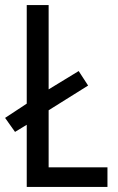

<svg xmlns="http://www.w3.org/2000/svg" viewBox="-21 -734 464 754"><path d="M84 0H401V-77H170V-301L325 -398L288 -455L170 -383V-714H84V-327L-1 -271L38 -216L84 -244Z"/></svg>

Font: Noto Sans Gurmukhi UI Condensed
Style: Regular
Weight: 400
Width: 3
Designer: Jelle Bosma - Monotype Design Team
Foundry: Monotype Imaging Inc.
Version: Version 2.004